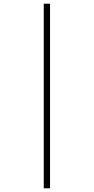

<svg xmlns="http://www.w3.org/2000/svg" viewBox="-20 -780 511 1040"><path d="M217 240H251V-760H217Z"/></svg>

Font: Noto Serif Display Condensed Light
Style: Italic
Weight: 300
Width: 3
Italic angle: -12°
Designer: Monotype Design Team
Foundry: Monotype Imaging Inc.
Version: Version 2.009